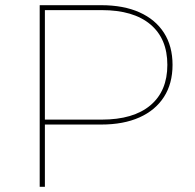

<svg xmlns="http://www.w3.org/2000/svg" viewBox="-20 -720 750 740"><path d="M133 -700H370Q456 -700 517.5 -672.5Q579 -645 612 -593.5Q645 -542 645 -470Q645 -398 612 -346.5Q579 -295 517.5 -267.5Q456 -240 370 -240H144L153 -249V0H133ZM144 -259H372Q494 -259 559.5 -314Q625 -369 625 -470Q625 -571 559.5 -626Q494 -681 372 -681H144L153 -689V-251Z"/></svg>

Font: iiserrat Thin
Style: Regular
Weight: 100
Designer: Akira Ohta
Foundry: Akira Ohta
Version: Version 1.200;Glyphs 3.3.1 (3343)